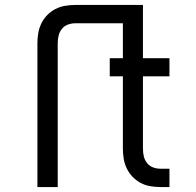

<svg xmlns="http://www.w3.org/2000/svg" viewBox="-20 -755 790 775"><path d="M131 0V-580Q131 -601 134.5 -621.5Q138 -642 147 -660.5Q156 -679 170.5 -694Q185 -709 203.5 -718.5Q222 -728 242.5 -731.5Q263 -735 283 -735H516V-661H283Q268 -661 253.5 -655.5Q239 -650 229.5 -638Q220 -626 216.5 -611Q213 -596 213 -580V0ZM628 0Q607 0 586.5 -3.5Q566 -7 548 -16.5Q530 -26 515.5 -41Q501 -56 492 -74.5Q483 -93 479.5 -113.5Q476 -134 476 -155V-447H423V-520H476V-735H557V-520H664V-447H557V-155Q557 -139 560.5 -124Q564 -109 573.5 -97Q583 -85 597.5 -79.5Q612 -74 628 -74H664V0Z"/></svg>

Font: Iosevka Aile
Style: Regular
Weight: 400
Designer: Belleve Invis
Foundry: Belleve Invis
Version: Version 28.0.1; ttfautohint (v1.8.4)